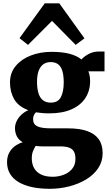

<svg xmlns="http://www.w3.org/2000/svg" viewBox="-20 -884 673 1172"><path d="M283.5 268.5Q223 268.5 175 258Q127 247.5 93 227.2Q59 207 41 176.5Q23 146 23 106Q23 74.5 35.2 50.2Q47.5 26 69.2 9.2Q91 -7.5 118.5 -15.5Q93.5 -30.5 82.5 -52.5Q71.5 -74.5 71.5 -102Q71.5 -123.5 81.5 -144.5Q91.5 -165.5 109.8 -183Q128 -200.5 152.5 -211.5Q92 -234 66.5 -278.5Q41 -323 41 -380.5Q41 -439.5 75.8 -481.2Q110.5 -523 168 -545.2Q225.5 -567.5 294.5 -567.5Q359 -567.5 404 -555.8Q449 -544 477.5 -521Q489.5 -536.5 518.5 -553Q547.5 -569.5 582.5 -569.5H618V-448.5H519.5Q523 -440.5 525.2 -431Q527.5 -421.5 528.8 -411.5Q530 -401.5 530 -390.5Q530.5 -331 501.5 -286.2Q472.5 -241.5 416.8 -216.8Q361 -192 280.5 -192Q258 -192 237.5 -193.8Q217 -195.5 199.5 -198.5Q190.5 -189.5 186.2 -179.5Q182 -169.5 182 -156.5Q182 -126 207.2 -113.2Q232.5 -100.5 293.5 -100.5H396.5Q465.5 -100.5 512.2 -84Q559 -67.5 582.8 -34Q606.5 -0.5 606.5 51Q606.5 102 579.5 142.5Q552.5 183 506.2 211Q460 239 402.2 253.8Q344.5 268.5 283.5 268.5ZM302 195Q336 195 367.8 183.2Q399.5 171.5 420 147.2Q440.5 123 440.5 85.5Q440.5 58.5 431.5 41.8Q422.5 25 401.8 17.2Q381 9.5 346.5 9.5H238Q227.5 9.5 217.2 8.8Q207 8 198 6.5Q189 20 181.5 38.5Q174 57 174 82.5Q174 117 188.2 142.2Q202.5 167.5 230.8 181.2Q259 195 302 195ZM290 -257.5Q334 -257.5 351.5 -291Q369 -324.5 369 -381Q369 -424 360.5 -451.2Q352 -478.5 334.5 -491.8Q317 -505 290 -505Q262 -505 243.5 -491Q225 -477 215.5 -450.5Q206 -424 206 -385Q206 -345 214.5 -316.2Q223 -287.5 241.5 -272.5Q260 -257.5 290 -257.5ZM151 -610 99 -651 253 -863.5H342L495.5 -650L442 -610L297.5 -756.5Z"/></svg>

Font: Merriweather 24pt Black
Style: Regular
Weight: 900
Designer: Eben Sorkin
Foundry: Eben Sorkin
Version: Version 2.100